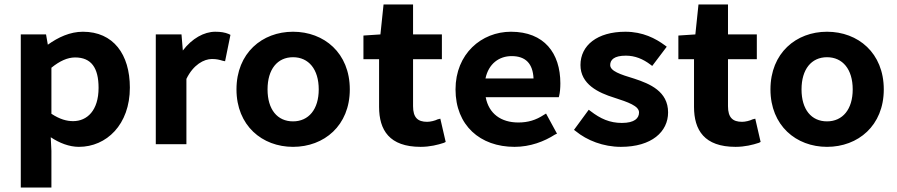

<svg xmlns="http://www.w3.org/2000/svg" viewBox="-20 -645 4015 859"><path d="M561 -253C561 -402 487 -503 351 -503C293 -503 240 -478 194 -445L186 -491H73V194H210V30L207 -31C246 -5 290 12 333 12C456 12 561 -87 561 -253ZM316 -388C388 -388 421 -342 421 -252C421 -151 370 -103 307 -103C279 -103 248 -111 210 -136V-342C247 -372 282 -388 316 -388Z M814 -292C845 -356 893 -381 928 -381C949 -381 960 -378 977 -373L987 -371L1011 -489L1003 -493C986 -500 968 -503 943 -503C893 -503 839 -473 798 -419L792 -491H677V0H814Z M1545 -245C1545 -408 1430 -503 1291 -503C1153 -503 1038 -408 1038 -245C1038 -83 1153 12 1291 12C1430 12 1545 -83 1545 -245ZM1406 -245C1406 -156 1361 -102 1291 -102C1221 -102 1177 -155 1177 -245C1177 -335 1221 -389 1291 -389C1361 -389 1406 -335 1406 -245Z M1966 -6 1974 -10 1950 -114 1938 -111C1926 -105 1906 -100 1891 -100C1849 -100 1828 -119 1828 -170V-380H1957V-491H1828V-625H1696L1682 -491L1606 -486V-380H1676V-167C1676 -63 1722 12 1862 12C1903 12 1939 3 1966 -6Z M2463 -43 2472 -47 2423 -137 2413 -131C2378 -108 2343 -97 2299 -97C2222 -97 2167 -136 2153 -210H2480L2482 -218C2485 -230 2487 -250 2487 -272C2487 -407 2415 -503 2266 -503C2134 -503 2018 -404 2018 -245C2018 -84 2128 12 2282 12C2352 12 2415 -12 2463 -43ZM2367 -294H2152C2166 -360 2213 -394 2269 -394C2332 -394 2364 -360 2367 -294Z M2758 12C2896 12 2969 -56 2969 -142C2969 -236 2888 -270 2818 -293C2755 -312 2710 -327 2710 -354C2710 -377 2727 -396 2780 -396C2821 -396 2857 -381 2890 -356L2898 -350L2963 -436L2955 -442C2913 -473 2856 -503 2778 -503C2652 -503 2577 -442 2577 -354C2577 -268 2657 -230 2728 -208C2790 -188 2839 -171 2839 -142C2839 -116 2819 -95 2762 -95C2708 -95 2666 -114 2622 -148L2614 -154L2548 -64L2556 -58C2606 -17 2679 12 2758 12Z M3375 -6 3383 -10 3359 -114 3347 -111C3335 -105 3315 -100 3300 -100C3258 -100 3237 -119 3237 -170V-380H3366V-491H3237V-625H3105L3091 -491L3015 -486V-380H3085V-167C3085 -63 3131 12 3271 12C3312 12 3348 3 3375 -6Z M3934 -245C3934 -408 3819 -503 3680 -503C3542 -503 3427 -408 3427 -245C3427 -83 3542 12 3680 12C3819 12 3934 -83 3934 -245ZM3795 -245C3795 -156 3750 -102 3680 -102C3610 -102 3566 -155 3566 -245C3566 -335 3610 -389 3680 -389C3750 -389 3795 -335 3795 -245Z"/></svg>

Font: Falling Sky
Style: SeBd
Weight: 600
Designer: Paul D. Hunt
Foundry: Adobe Systems Incorporated
Version: Version 1.02